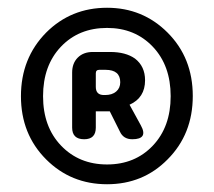

<svg xmlns="http://www.w3.org/2000/svg" viewBox="-20 -831 552 495"><path d="M256 -356Q163 -356 99 -420Q34 -485 34 -583Q34 -681 99 -747Q163 -811 256 -811Q348 -811 412 -747Q477 -682 477 -583.5Q477 -485 412 -420Q349 -356 256 -356ZM256 -407Q328 -407 374 -455.5Q420 -504 420 -583Q420 -662 374 -710.5Q328 -759 256 -759Q183 -759 137 -710.5Q91 -662 91 -583Q91 -504 137.5 -455.5Q184 -407 256 -407ZM197 -472Q166 -472 166 -502V-584V-644Q166 -668 180.5 -682.5Q195 -697 219 -697H264Q304 -697 328 -680Q354 -660 354 -624Q354 -579 314 -561L343 -508Q363 -472 321 -472Q298 -472 289 -492L263 -544H227V-502Q227 -472 197 -472ZM248 -586H251Q269 -586 279.5 -595Q290 -604 290 -619Q290 -651 252 -651H236Q227 -651 227 -642V-607Q227 -586 248 -586Z"/></svg>

Font: GenSenRounded TW B
Style: Regular
Weight: 700
Version: Version 1.501;PS 1;hotconv 16.6.51;makeotf.lib2.5.65220